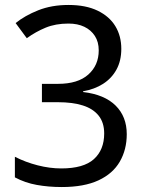

<svg xmlns="http://www.w3.org/2000/svg" viewBox="-20 -744 591 774"><path d="M229 10Q176 10 128.5 1.5Q81 -7 40 -29V-112Q83 -90 132 -77.5Q181 -65 227 -65Q317 -65 358.5 -102.5Q400 -140 400 -206Q400 -250 377.5 -278Q355 -306 313.5 -319Q272 -332 214 -332H149V-406H214Q294 -406 336 -443.5Q378 -481 378 -541Q378 -575 362.5 -599Q347 -623 320 -636Q293 -649 256 -649Q204 -649 164 -632.5Q124 -616 88 -590L43 -651Q80 -681 134 -702.5Q188 -724 256 -724Q326 -724 373.5 -701Q421 -678 445 -638.5Q469 -599 469 -547Q469 -499 449.5 -463.5Q430 -428 395.5 -406Q361 -384 315 -376V-373Q401 -363 446 -318.5Q491 -274 491 -203Q491 -141 463 -92.5Q435 -44 377 -17Q319 10 229 10Z"/></svg>

Font: bangla15
Style: Regular
Weight: 400
Designer: Jelle Bosma - Monotype Design Team
Foundry: Monotype Imaging Inc.
Version: Version 2.006